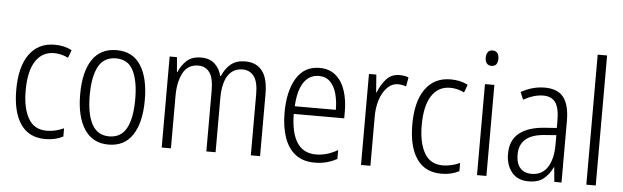

<svg xmlns="http://www.w3.org/2000/svg" viewBox="-49 -985 3629 1118"><g transform="rotate(5 1766.0 -426.0)"><path d="M242 -41Q146 -41 97.5 -112Q49 -183 49 -312Q49 -447 101.5 -520Q154 -593 249 -593Q307 -593 350 -570L333 -524Q293 -544 251 -544Q181 -544 142.5 -485Q104 -426 104 -313Q104 -210 138.5 -150Q173 -90 246 -90Q272 -90 297 -96Q322 -102 346 -113V-65Q301 -41 242 -41Z M800 -318Q800 -187 752.5 -114Q705 -41 611 -41Q519 -41 470.5 -114.5Q422 -188 422 -318Q422 -450 470 -521.5Q518 -593 612 -593Q706 -593 753 -520Q800 -447 800 -318ZM478 -318Q478 -208 510.5 -148.5Q543 -89 611 -89Q680 -89 712 -147.5Q744 -206 744 -318Q744 -424 713.5 -484.5Q683 -545 612 -545Q542 -545 510 -486.5Q478 -428 478 -318Z M1364 -593Q1428 -593 1462.5 -549.5Q1497 -506 1497 -414V-51H1443V-408Q1443 -481 1418.5 -513Q1394 -545 1353 -545Q1296 -545 1266.5 -499Q1237 -453 1237 -367V-51H1183V-403Q1183 -481 1159 -513Q1135 -545 1094 -545Q1032 -545 1004 -492Q976 -439 976 -358V-51H922V-583H965L972 -497H975Q991 -536 1021.5 -564.5Q1052 -593 1105 -593Q1156 -593 1185.5 -565.5Q1215 -538 1225 -496H1229Q1248 -541 1280 -567Q1312 -593 1364 -593Z M1798 -593Q1856 -593 1893.5 -560.5Q1931 -528 1948.5 -473.5Q1966 -419 1966 -354V-313H1671Q1672 -203 1709 -146Q1746 -89 1820 -89Q1884 -89 1947 -126V-74Q1918 -58 1886 -49.5Q1854 -41 1816 -41Q1748 -41 1704 -75Q1660 -109 1638.5 -171Q1617 -233 1617 -315Q1617 -442 1663 -517.5Q1709 -593 1798 -593ZM1798 -546Q1743 -546 1710.5 -499Q1678 -452 1673 -358H1913Q1913 -410 1901 -453Q1889 -496 1863.5 -521Q1838 -546 1798 -546Z M2265 -592Q2278 -592 2292 -590Q2306 -588 2318 -583L2309 -530Q2299 -533 2287 -535.5Q2275 -538 2262 -538Q2225 -538 2197.5 -509.5Q2170 -481 2155.5 -434.5Q2141 -388 2142 -333V-51H2087V-583H2130L2138 -480H2141Q2157 -523 2187 -557.5Q2217 -592 2265 -592Z M2557 -41Q2461 -41 2412.5 -112Q2364 -183 2364 -312Q2364 -447 2416.5 -520Q2469 -593 2564 -593Q2622 -593 2665 -570L2648 -524Q2608 -544 2566 -544Q2496 -544 2457.5 -485Q2419 -426 2419 -313Q2419 -210 2453.5 -150Q2488 -90 2561 -90Q2587 -90 2612 -96Q2637 -102 2661 -113V-65Q2616 -41 2557 -41Z M2793 -782Q2812 -782 2821 -769.5Q2830 -757 2830 -737Q2830 -692 2793 -692Q2775 -692 2765.5 -704Q2756 -716 2756 -737Q2756 -757 2765 -769.5Q2774 -782 2793 -782ZM2820 -583V-51H2765V-583Z M3114 -593Q3190 -593 3224.5 -548.5Q3259 -504 3259 -410V-51H3217L3209 -136H3207Q3188 -95 3156 -68Q3124 -41 3067 -41Q3001 -41 2967.5 -84Q2934 -127 2934 -190Q2934 -270 2985.5 -311.5Q3037 -353 3133 -360L3204 -365V-406Q3204 -482 3181 -514Q3158 -546 3109 -546Q3056 -546 2994 -512L2976 -555Q3007 -573 3042 -583Q3077 -593 3114 -593ZM3139 -318Q2990 -308 2990 -191Q2990 -139 3014 -112.5Q3038 -86 3080 -86Q3142 -86 3173.5 -135Q3205 -184 3205 -267V-323Z M3459 -51H3404V-811H3459Z"/></g></svg>

Font: Noto Sans Tamil UI Condensed Light
Style: Regular
Weight: 300
Width: 3
Designer: Jelle Bosma - Monotype Design Team
Foundry: Monotype Imaging Inc.
Version: Version 2.004; ttfautohint (v1.8.4.7-5d5b)